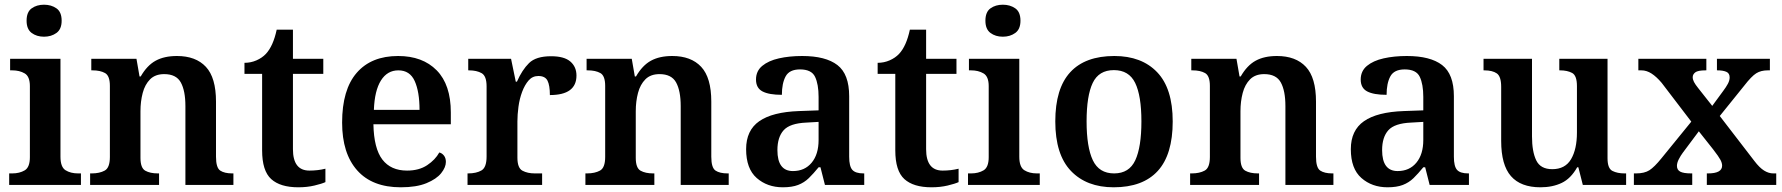

<svg xmlns="http://www.w3.org/2000/svg" viewBox="-20 -786 7575 816"><path d="M167 -630Q136 -630 114.5 -646Q93 -662 93 -698Q93 -735 114.5 -750.5Q136 -766 167 -766Q198 -766 220 -750.5Q242 -735 242 -698Q242 -662 220 -646Q198 -630 167 -630ZM19 0V-49H32Q63 -49 85 -62Q107 -75 107 -118V-420Q107 -461 85 -474Q63 -487 32 -487H23V-536H237V-120Q237 -76 258.5 -62.5Q280 -49 312 -49H324V0Z M363 0V-49H370Q403 -49 425 -61Q447 -73 447 -119V-421Q447 -464 426.5 -475.5Q406 -487 373 -487H368V-536H560L573 -461H578Q605 -508 641.5 -528Q678 -548 732 -548Q812 -548 855 -502Q898 -456 898 -354V-120Q898 -73 916 -61Q934 -49 967 -49H972V0H768V-335Q768 -400 748.5 -435.5Q729 -471 678 -471Q640 -471 618 -449Q596 -427 586.5 -391Q577 -355 577 -313V-115Q577 -72 597.5 -60.5Q618 -49 651 -49H656V0Z M1248 10Q1171 10 1132.5 -25Q1094 -60 1094 -147V-472H1019V-519Q1046 -519 1070 -529.5Q1094 -540 1110 -557Q1141 -590 1156 -660H1225V-536H1354V-472H1225V-152Q1225 -61 1295 -61Q1313 -61 1330 -63Q1347 -65 1363 -69V-12Q1348 -5 1316.5 2.5Q1285 10 1248 10Z M1683 10Q1562 10 1498 -62Q1434 -134 1434 -265Q1434 -405 1496 -476.5Q1558 -548 1672 -548Q1776 -548 1836 -487Q1896 -426 1896 -308V-258H1567Q1569 -155 1605 -108Q1641 -61 1710 -61Q1761 -61 1795.5 -84Q1830 -107 1847 -138Q1859 -135 1867 -124.5Q1875 -114 1875 -98Q1875 -75 1855 -50Q1835 -25 1792.5 -7.5Q1750 10 1683 10ZM1763 -319Q1763 -396 1742.5 -441.5Q1722 -487 1673 -487Q1626 -487 1599 -444Q1572 -401 1569 -319Z M1967 0V-49H1970Q2004 -49 2026 -61.5Q2048 -74 2048 -121V-419Q2048 -463 2027 -475Q2006 -487 1973 -487H1970V-536H2152L2172 -439H2177Q2199 -489 2228.5 -518Q2258 -547 2322 -547Q2378 -547 2404 -524.5Q2430 -502 2430 -465Q2430 -382 2317 -382Q2317 -423 2307 -443Q2297 -463 2268 -463Q2243 -463 2226.5 -444Q2210 -425 2199 -395.5Q2188 -366 2183.5 -332.5Q2179 -299 2179 -270V-116Q2179 -72 2200.5 -60.5Q2222 -49 2253 -49H2284V0Z M2468 0V-49H2475Q2508 -49 2530 -61Q2552 -73 2552 -119V-421Q2552 -464 2531.5 -475.5Q2511 -487 2478 -487H2473V-536H2665L2678 -461H2683Q2710 -508 2746.5 -528Q2783 -548 2837 -548Q2917 -548 2960 -502Q3003 -456 3003 -354V-120Q3003 -73 3021 -61Q3039 -49 3072 -49H3077V0H2873V-335Q2873 -400 2853.5 -435.5Q2834 -471 2783 -471Q2745 -471 2723 -449Q2701 -427 2691.5 -391Q2682 -355 2682 -313V-115Q2682 -72 2702.5 -60.5Q2723 -49 2756 -49H2761V0Z M3307 10Q3241 10 3196 -29.5Q3151 -69 3151 -152Q3151 -232 3207 -271Q3263 -310 3376 -314L3459 -317V-374Q3459 -428 3444 -459.5Q3429 -491 3380 -491Q3335 -491 3319 -461.5Q3303 -432 3303 -383Q3248 -383 3220.5 -397.5Q3193 -412 3193 -448Q3193 -484 3219.5 -506Q3246 -528 3290.5 -538Q3335 -548 3389 -548Q3489 -548 3539 -509.5Q3589 -471 3589 -377V-120Q3589 -79 3602.5 -64Q3616 -49 3650 -49H3653V0H3486L3467 -75H3459Q3437 -48 3417.5 -29Q3398 -10 3372 0Q3346 10 3307 10ZM3350 -59Q3400 -59 3429.5 -94.5Q3459 -130 3459 -191V-268L3407 -265Q3337 -262 3310.5 -232.5Q3284 -203 3284 -148Q3284 -59 3350 -59Z M3939 10Q3862 10 3823.5 -25Q3785 -60 3785 -147V-472H3710V-519Q3737 -519 3761 -529.5Q3785 -540 3801 -557Q3832 -590 3847 -660H3916V-536H4045V-472H3916V-152Q3916 -61 3986 -61Q4004 -61 4021 -63Q4038 -65 4054 -69V-12Q4039 -5 4007.5 2.5Q3976 10 3939 10Z M4242 -630Q4211 -630 4189.5 -646Q4168 -662 4168 -698Q4168 -735 4189.5 -750.5Q4211 -766 4242 -766Q4273 -766 4295 -750.5Q4317 -735 4317 -698Q4317 -662 4295 -646Q4273 -630 4242 -630ZM4094 0V-49H4107Q4138 -49 4160 -62Q4182 -75 4182 -118V-420Q4182 -461 4160 -474Q4138 -487 4107 -487H4098V-536H4312V-120Q4312 -76 4333.5 -62.5Q4355 -49 4387 -49H4399V0Z M4713 10Q4598 10 4531.5 -59.5Q4465 -129 4465 -270Q4465 -410 4528.5 -479Q4592 -548 4716 -548Q4832 -548 4898 -479Q4964 -410 4964 -270Q4964 -129 4900.5 -59.5Q4837 10 4713 10ZM4715 -49Q4779 -49 4805 -105Q4831 -161 4831 -270Q4831 -379 4804.5 -433.5Q4778 -488 4714 -488Q4650 -488 4624 -433.5Q4598 -379 4598 -270Q4598 -161 4624.5 -105Q4651 -49 4715 -49Z M5038 0V-49H5045Q5078 -49 5100 -61Q5122 -73 5122 -119V-421Q5122 -464 5101.5 -475.5Q5081 -487 5048 -487H5043V-536H5235L5248 -461H5253Q5280 -508 5316.5 -528Q5353 -548 5407 -548Q5487 -548 5530 -502Q5573 -456 5573 -354V-120Q5573 -73 5591 -61Q5609 -49 5642 -49H5647V0H5443V-335Q5443 -400 5423.5 -435.5Q5404 -471 5353 -471Q5315 -471 5293 -449Q5271 -427 5261.5 -391Q5252 -355 5252 -313V-115Q5252 -72 5272.5 -60.5Q5293 -49 5326 -49H5331V0Z M5877 10Q5811 10 5766 -29.5Q5721 -69 5721 -152Q5721 -232 5777 -271Q5833 -310 5946 -314L6029 -317V-374Q6029 -428 6014 -459.5Q5999 -491 5950 -491Q5905 -491 5889 -461.5Q5873 -432 5873 -383Q5818 -383 5790.5 -397.5Q5763 -412 5763 -448Q5763 -484 5789.5 -506Q5816 -528 5860.5 -538Q5905 -548 5959 -548Q6059 -548 6109 -509.5Q6159 -471 6159 -377V-120Q6159 -79 6172.5 -64Q6186 -49 6220 -49H6223V0H6056L6037 -75H6029Q6007 -48 5987.5 -29Q5968 -10 5942 0Q5916 10 5877 10ZM5920 -59Q5970 -59 5999.5 -94.5Q6029 -130 6029 -191V-268L5977 -265Q5907 -262 5880.5 -232.5Q5854 -203 5854 -148Q5854 -59 5920 -59Z M6527 10Q6443 10 6401.5 -37.5Q6360 -85 6360 -187V-417Q6360 -461 6341.5 -474Q6323 -487 6288 -487H6285V-536H6491V-206Q6491 -142 6509 -104.5Q6527 -67 6577 -67Q6632 -67 6657 -109.5Q6682 -152 6682 -223V-420Q6682 -465 6661.5 -476Q6641 -487 6610 -487H6607V-536H6812V-113Q6812 -70 6833 -59.5Q6854 -49 6884 -49H6891V0H6707L6688 -75H6683Q6656 -27 6617 -8.5Q6578 10 6527 10Z M6924 0V-49H6933Q6969 -49 6990 -62.5Q7011 -76 7041 -113L7168 -269L7042 -434Q7020 -460 6999 -473.5Q6978 -487 6956 -487H6943V-536H7232V-487H7229Q7196 -487 7185 -478.5Q7174 -470 7174 -458Q7174 -448 7179.5 -437.5Q7185 -427 7197 -412L7257 -336L7304 -400Q7316 -416 7323.5 -430Q7331 -444 7331 -457Q7331 -475 7316.5 -481Q7302 -487 7280 -487H7277V-536H7502V-487H7493Q7464 -487 7444 -474.5Q7424 -462 7393 -422L7289 -293L7436 -102Q7458 -73 7477.5 -61Q7497 -49 7516 -49H7529V0H7234V-49H7239Q7299 -49 7299 -82Q7299 -93 7292 -106.5Q7285 -120 7261 -151L7200 -228L7132 -137Q7123 -125 7115 -109.5Q7107 -94 7107 -81Q7107 -64 7121 -56.5Q7135 -49 7168 -49H7172V0Z"/></svg>

Font: Noto Serif Malayalam SemiBold
Style: Regular
Weight: 600
Designer: Indian type Foundry, Jelle Bosma, Monotype Design Team
Foundry: Monotype Imaging Inc.
Version: Version 2.104; ttfautohint (v1.8.4.7-5d5b)